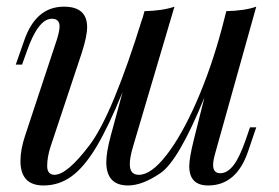

<svg xmlns="http://www.w3.org/2000/svg" viewBox="-20 -548 846 582"><path d="M610.8 14.2Q553.7 14.2 553.7 -44.4Q553.7 -69.3 567.9 -126L599.6 -252.4Q521.5 -61 466.6 -23.4Q411.6 14.2 368.2 14.2Q302.2 14.2 302.2 -56.6Q302.2 -86.4 315.9 -137.2L351.6 -269Q309.1 -164.6 272.5 -103.3Q235.8 -42 197.5 -13.9Q159.2 14.2 111.8 14.2Q42 14.2 42 -60.1Q42 -94.7 56.2 -137.2L152.8 -429.2Q160.6 -455.1 160.6 -467.8Q160.6 -491.2 137.2 -491.2Q95.2 -491.2 60.1 -389.2L46.9 -352.1H27.8L53.2 -424.8Q88.4 -527.8 173.8 -527.8Q244.1 -527.8 244.1 -465.8Q244.1 -438.5 228 -388.2L132.8 -102.1Q123 -71.3 123 -44.9Q123 -18.6 145 -18.1Q183.6 -18.1 252.2 -109.1Q320.8 -200.2 412.1 -494.1L411.1 -489.3L418 -514.2Q474.6 -515.6 508.8 -527.8L382.8 -102.1Q373.5 -70.8 373.5 -50.3Q373.5 -18.1 400.9 -18.1Q438 -18.1 484.4 -77.6Q530.8 -137.2 575.7 -239.5Q620.6 -341.8 653.3 -464.8L666 -514.2Q722.7 -515.6 756.8 -527.8L632.8 -85Q626 -61.5 626 -48.3Q626 -22.9 647.5 -22.9Q668.9 -22.9 687.5 -46.6Q706.1 -70.3 725.1 -125L737.8 -162.1H756.8L731.9 -88.9Q696.8 14.2 610.8 14.2Z"/></svg>

Font: PlayfairDisplay-Italic
Style: Italic
Weight: 400
Italic angle: -14°
Designer: Claus Eggers Sørensen
Foundry: Claus Eggers Sørensen
Version: Version 1.002;PS 001.002;hotconv 1.0.70;makeotf.lib2.5.58329